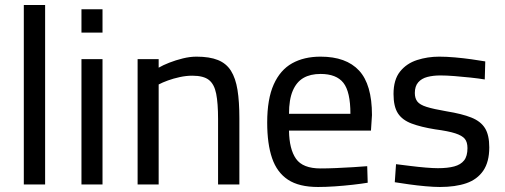

<svg xmlns="http://www.w3.org/2000/svg" viewBox="-20 -736 2013 766"><path d="M75 0V-716H160V0Z M305 0V-500H389V0ZM305 -606V-699H389V-606Z M529 0V-500H613V-466Q630 -476 655.5 -486Q681 -496 709.5 -503Q738 -510 764 -510Q816 -510 849.5 -496.5Q883 -483 901.5 -453.5Q920 -424 927.5 -377.5Q935 -331 935 -264V0H850V-261Q850 -324 842.5 -362Q835 -400 813.5 -417Q792 -434 747 -434Q723 -434 697.5 -428.5Q672 -423 650 -415Q628 -407 613 -399V0Z M1249 10Q1173 10 1129 -19Q1085 -48 1065.5 -105Q1046 -162 1046 -247Q1046 -341 1072 -399Q1098 -457 1145.5 -483.5Q1193 -510 1259 -510Q1361 -510 1412.5 -454.5Q1464 -399 1464 -277L1460 -215H1133Q1134 -141 1161 -102.5Q1188 -64 1259 -64Q1287 -64 1321 -65.5Q1355 -67 1388.5 -69Q1422 -71 1445 -73L1447 -7Q1423 -3 1388 1Q1353 5 1316.5 7.5Q1280 10 1249 10ZM1133 -282H1378Q1378 -370 1350 -405.5Q1322 -441 1259 -441Q1218 -441 1190.5 -425Q1163 -409 1148 -374Q1133 -339 1133 -282Z M1735 10Q1711 10 1677.5 7Q1644 4 1612 -0.5Q1580 -5 1555 -9L1560 -81Q1585 -78 1616.5 -74Q1648 -70 1678 -67.5Q1708 -65 1727 -65Q1766 -65 1792 -72Q1818 -79 1831.5 -96Q1845 -113 1845 -145Q1845 -169 1834.5 -182Q1824 -195 1796.5 -204Q1769 -213 1716 -220Q1660 -229 1622.5 -243Q1585 -257 1567.5 -284Q1550 -311 1550 -361Q1550 -418 1576 -450.5Q1602 -483 1644 -496.5Q1686 -510 1732 -510Q1761 -510 1795 -507Q1829 -504 1861 -499.5Q1893 -495 1916 -491L1914 -419Q1890 -423 1857.5 -426.5Q1825 -430 1793 -432.5Q1761 -435 1737 -435Q1708 -435 1685 -429Q1662 -423 1648.5 -407.5Q1635 -392 1635 -365Q1635 -344 1645 -331Q1655 -318 1682 -309.5Q1709 -301 1761 -292Q1823 -282 1860.5 -267Q1898 -252 1915 -224.5Q1932 -197 1932 -148Q1932 -90 1908 -55Q1884 -20 1840.5 -5Q1797 10 1735 10Z"/></svg>

Font: Cairo Play Medium
Style: Regular
Weight: 500
Version: Version 3.119